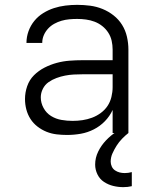

<svg xmlns="http://www.w3.org/2000/svg" viewBox="-20 -548 640 791"><path d="M256 8Q235 8 213.5 5.5Q192 3 172 -5Q152 -13 134.5 -26.5Q117 -40 105.5 -58Q94 -76 88.5 -97Q83 -118 83 -140Q83 -167 92 -193Q101 -219 120 -238Q139 -257 163.5 -269.5Q188 -282 214 -289Q240 -296 267 -298Q294 -300 321 -300H444V-344Q444 -362 440 -380Q436 -398 426 -413.5Q416 -429 401.5 -440.5Q387 -452 370 -458.5Q353 -465 334.5 -467.5Q316 -470 298 -470Q282 -470 265.5 -468.5Q249 -467 233.5 -462.5Q218 -458 203.5 -450Q189 -442 178 -430Q167 -418 160.5 -403Q154 -388 154 -371H89Q89 -396 97.5 -419.5Q106 -443 121.5 -462Q137 -481 158 -494Q179 -507 202 -514.5Q225 -522 249.5 -525Q274 -528 298 -528Q325 -528 351.5 -524.5Q378 -521 402.5 -511Q427 -501 448 -484.5Q469 -468 483 -445.5Q497 -423 503 -396.5Q509 -370 509 -344V0H444V-95Q432 -69 412 -48.5Q392 -28 366.5 -15Q341 -2 313 3Q285 8 256 8ZM279 -50Q300 -50 320 -53Q340 -56 359 -63Q378 -70 395 -82.5Q412 -95 423 -111.5Q434 -128 439 -148.5Q444 -169 444 -189V-242H321Q302 -242 284 -241Q266 -240 248 -236.5Q230 -233 212.5 -226.5Q195 -220 180 -209.5Q165 -199 156.5 -182Q148 -165 148 -147Q148 -124 159.5 -103Q171 -82 190.5 -70Q210 -58 233 -54Q256 -50 279 -50ZM488 223Q467 223 446.5 218Q426 213 408.5 201.5Q391 190 381.5 170.5Q372 151 372 130Q372 102 384.5 76.5Q397 51 416.5 30.5Q436 10 459.5 -5.5Q483 -21 509 -33V0Q495 11 482.5 24Q470 37 460.5 52Q451 67 443.5 83.5Q436 100 436 118Q436 128 440.5 138Q445 148 454 154Q463 160 473 162.5Q483 165 494 165Q501 165 508.5 164Q516 163 523 161V219Q515 221 506 222Q497 223 488 223Z"/></svg>

Font: Iosevka SS04 Light Extended
Style: Regular
Weight: 300
Width: 7
Monospace: yes
Designer: Belleve Invis
Foundry: Belleve Invis
Version: Version 19.0.0; ttfautohint (v1.8.4)